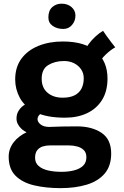

<svg xmlns="http://www.w3.org/2000/svg" viewBox="-20 -748 656 1018"><path d="M325 -124Q226 -124 168 -153.5Q110 -183 85.2 -229.2Q60.5 -275.5 60.5 -326.5Q60.5 -392 93.5 -436.8Q126.5 -481.5 183.8 -504.8Q241 -528 313 -528Q430.5 -528 490.2 -474.8Q550 -421.5 550 -332Q550 -264.5 521.2 -218.2Q492.5 -172 442 -148Q391.5 -124 325 -124ZM301 249.5Q224.5 249.5 162 235Q99.5 220.5 62.8 184.2Q26 148 26 82.5Q26 41.5 52 7Q78 -27.5 126.5 -49.5Q175 -71.5 241.5 -75Q273 -76.5 308.2 -77.2Q343.5 -78 387.5 -78Q467 -78 518.2 -43.8Q569.5 -9.5 569.5 66Q569.5 132 534.8 172.5Q500 213 439.5 231.2Q379 249.5 301 249.5ZM306.5 163Q343.5 163 373.2 155.2Q403 147.5 420.5 130.8Q438 114 438 85.5Q438 61 424 47.5Q410 34 388.8 28.5Q367.5 23 346 23Q331 23 311.2 23Q291.5 23 273.5 23Q255.5 23 244 23Q224.5 23 206.8 28.5Q189 34 177.5 48.2Q166 62.5 166 88.5Q166 115.5 184.8 132Q203.5 148.5 235.2 155.8Q267 163 306.5 163ZM184.5 -27Q120.5 -39.5 94 -64.8Q67.5 -90 67.5 -119.5Q67.5 -142 77.8 -159.2Q88 -176.5 103.2 -187.5Q118.5 -198.5 133.5 -202L219.5 -157Q198.5 -150 188.8 -139Q179 -128 179 -116.5Q179 -101 195.5 -88Q212 -75 241.5 -75ZM312 -230Q350 -230 374.8 -242.2Q399.5 -254.5 411.8 -277.8Q424 -301 424 -333Q424 -360 410 -380.5Q396 -401 372.5 -412.8Q349 -424.5 319.5 -424.5Q271.5 -424.5 236.2 -403.2Q201 -382 201 -330.5Q201 -282.5 232.2 -256.2Q263.5 -230 312 -230ZM504 -407.5 426.5 -472.5Q433.5 -492 449.8 -514Q466 -536 486.8 -555Q507.5 -574 526.5 -584.5Q532.5 -575 544.5 -558.2Q556.5 -541.5 569.5 -524.5Q582.5 -507.5 591 -497Q580.5 -491.5 567.5 -481.8Q554.5 -472 541.5 -459.8Q528.5 -447.5 518.5 -434Q508.5 -420.5 504 -407.5ZM307 -728.5Q338.5 -728.5 359.2 -710.5Q380 -692.5 380 -665.5Q380 -637 362 -615.8Q344 -594.5 315.5 -594.5Q283 -594.5 259.8 -610.5Q236.5 -626.5 236.5 -655.5Q236.5 -691.5 256.8 -710Q277 -728.5 307 -728.5Z"/></svg>

Font: Grandstander Thin SemiBold
Style: Regular
Weight: 600
Version: Version 1.200